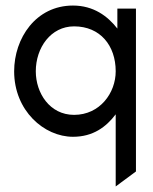

<svg xmlns="http://www.w3.org/2000/svg" viewBox="-20 -482 550 692"><path d="M31 -225C31 -83 139 11 243 11C316 11 363 -25 397 -70V190L470 136V-451H403V-379C368 -424 317 -462 243 -462C109 -462 31 -344 31 -225ZM109 -225C109 -310 163 -387 247 -387C341 -387 397 -318 397 -225C397 -147 340 -68 247 -68C159 -68 109 -147 109 -225Z"/></svg>

Font: Charger Sport
Style: Regular
Weight: 400
Designer: Jasper
Foundry: Cannot Into Space Fonts
Version: Version 1.1